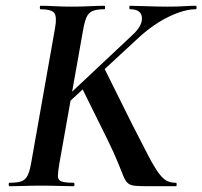

<svg xmlns="http://www.w3.org/2000/svg" viewBox="-20 -645 701 665"><path d="M13 0Q10 0 10 -6Q10 -12 13 -12Q40 -12 54 -17Q68 -22 75.5 -37Q83 -52 88 -81L170 -544Q178 -587 168 -600Q158 -613 120 -613Q118 -613 118 -619Q118 -625 120 -625Q143 -625 170.5 -623.5Q198 -622 229 -622Q261 -622 290.5 -623.5Q320 -625 342 -625Q344 -625 344 -619Q344 -613 342 -613Q315 -613 301 -607Q287 -601 280 -586Q273 -571 268 -542L186 -81Q181 -52 180.5 -37Q180 -22 192 -17Q204 -12 235 -12Q238 -12 238 -6Q238 0 235 0Q210 0 185 -1Q160 -2 122 -2Q91 -2 63 -1Q35 0 13 0ZM495 0Q464 0 448 -1.5Q432 -3 423.5 -10Q415 -17 408 -33.5Q401 -50 389 -80.5Q377 -111 353 -160L263 -342L340 -411L437 -216Q472 -147 493.5 -106Q515 -65 530 -45Q545 -25 558 -18.5Q571 -12 589 -12Q592 -12 592 -6Q592 0 589 0Q552 0 529 0Q506 0 495 0ZM160 -262 439 -524Q474 -556 471.5 -584.5Q469 -613 430 -613Q428 -613 428 -619Q428 -625 430 -625Q450 -625 488 -623.5Q526 -622 560 -622Q596 -622 617.5 -623.5Q639 -625 658 -625Q661 -625 661 -619Q661 -613 658 -613Q619 -613 566.5 -588Q514 -563 464 -518L185 -260Z"/></svg>

Font: Cormorant Light
Style: Italic
Weight: 300
Italic angle: -10°
Designer: Christian Thalmann (Catharsis Fonts)
Foundry: Catharsis Fonts
Version: Version 4.000